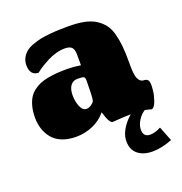

<svg xmlns="http://www.w3.org/2000/svg" viewBox="-134 -651 934 986"><g transform="rotate(-20 333.0 -158.0)"><path d="M610.8 115.7 642.1 195.3Q583.5 218.3 534.7 218.3Q484.4 218.3 454.3 193.8Q424.3 169.4 424.3 123Q424.3 77.1 464.6 28.8Q504.9 -19.5 577.1 -49.8V-1Q548.8 13.7 531.7 40.8Q514.6 67.9 514.6 92.3Q514.6 132.8 552.2 132.8Q578.6 132.8 610.8 115.7ZM356 -60.5Q326.7 -24.4 282.7 -5.6Q238.8 13.2 192.4 13.2Q147.9 13.2 114.7 -0.2Q81.5 -13.7 62.5 -37.4Q43.5 -61 34.2 -89.6Q24.9 -118.2 24.9 -151.4Q24.9 -184.1 31.5 -210.2Q38.1 -236.3 49.1 -254.9Q60.1 -273.4 77.6 -287.1Q95.2 -300.8 114.3 -308.8Q133.3 -316.9 158.9 -321.8Q184.6 -326.7 209 -328.4Q233.4 -330.1 263.7 -330.1Q281.7 -330.1 300.5 -328.6Q319.3 -327.1 329.1 -325.2L338.9 -323.7V-381.3Q338.9 -410.2 327.6 -421.9Q316.4 -433.6 289.6 -433.6Q266.1 -433.6 240.2 -426.3Q214.4 -418.9 194.3 -408.4Q174.3 -397.9 157.2 -387.5Q140.1 -377 130.9 -369.6L122.1 -362.3Q99.1 -362.3 87.2 -377Q75.2 -391.6 75.2 -418.9Q75.2 -441.4 84.7 -459.2Q94.2 -477.1 109.1 -489Q124 -501 147.2 -509.5Q170.4 -518.1 192.4 -522.7Q214.4 -527.3 243.7 -530Q272.9 -532.7 294.9 -533.4Q316.9 -534.2 344.7 -534.2Q394.5 -534.2 431.4 -526.9Q468.3 -519.5 493.7 -503.2Q519 -486.8 535.4 -465.3Q551.8 -443.8 560.5 -410.9Q569.3 -377.9 572.8 -342.5Q576.2 -307.1 576.2 -257.8Q576.2 -242.7 576.2 -235.4Q576.2 -228 576.7 -215.1Q577.1 -202.1 578.1 -195.6Q579.1 -189 580.8 -179.4Q582.5 -169.9 585.2 -164.8Q587.9 -159.7 591.6 -154.1Q595.2 -148.4 600.6 -145.5Q606 -142.6 612.8 -141.1Q613.3 -141.1 618.9 -140.9Q624.5 -140.6 627.7 -139.4Q630.9 -138.2 635.3 -134.8Q639.6 -131.3 641.8 -123.8Q644 -116.2 644 -104.5Q644 -94.2 641.6 -72Q639.2 -49.8 629.2 -20.8Q619.1 8.3 604 13.2Q601.6 12.7 590.3 9.5Q579.1 6.3 574.5 5.6Q569.8 4.9 557.6 3.2Q545.4 1.5 530.5 1Q515.6 0.5 494.6 0.5Q460.4 0.5 431.4 2.9Q402.3 5.4 393.1 5.4Q375 5.4 356 -60.5ZM334 -132.3Q338.9 -156.2 338.9 -240.2Q338.9 -255.9 332.8 -260.3Q326.7 -264.6 297.9 -264.6Q272.9 -264.6 259.3 -245.8Q245.6 -227.1 245.6 -192.4Q245.6 -159.2 257.3 -131.3Q269 -103.5 290 -103.5Q302.7 -103.5 316.7 -113Q330.6 -122.6 334 -132.3Z"/></g></svg>

Font: Coustard Black
Style: Regular
Weight: 900
Foundry: vernon adams
Version: Version 1.001;